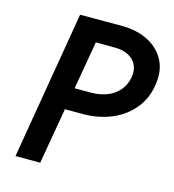

<svg xmlns="http://www.w3.org/2000/svg" viewBox="-105 -788 795 877"><g transform="rotate(15 292.5 -350.0)"><path d="M166 -700 48 0H165L286 -700ZM218 -597 360 -596Q397 -596 423 -582Q449 -568 461 -543.5Q473 -519 467 -483Q460 -447 438 -421.5Q416 -396 383.5 -383Q351 -370 311 -369H179L160 -265H304Q377 -267 436 -293Q495 -319 534 -367.5Q573 -416 582 -483Q592 -549 566.5 -597Q541 -645 489.5 -672Q438 -699 368 -700H236Z"/></g></svg>

Font: Jost Medium
Style: Italic
Weight: 500
Italic angle: -5°
Version: Version 3.710